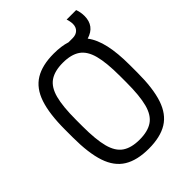

<svg xmlns="http://www.w3.org/2000/svg" viewBox="-235 -941 1070 1070"><g transform="rotate(-45 300.0 -406.5)"><path d="M300 10Q209 10 152.5 -24.5Q96 -59 70.5 -135Q45 -211 45 -335V-395Q45 -519 70.5 -595Q96 -671 152.5 -705.5Q209 -740 300 -740Q360 -740 403 -726H435Q462 -726 477.5 -741Q493 -756 493 -782Q493 -790 490.5 -803Q488 -816 485 -823H560Q565 -810 567.5 -795.5Q570 -781 570 -767Q570 -688 493 -665Q525 -623 540 -556.5Q555 -490 555 -395V-335Q555 -211 529.5 -135Q504 -59 448 -24.5Q392 10 300 10ZM300 -62Q365 -62 403 -88Q441 -114 457 -174.5Q473 -235 473 -340V-390Q473 -495 457 -555.5Q441 -616 403 -642Q365 -668 300 -668Q235 -668 197 -642Q159 -616 143 -555.5Q127 -495 127 -390V-340Q127 -235 143 -174.5Q159 -114 197 -88Q235 -62 300 -62Z"/></g></svg>

Font: M PLUS Code Latin 60
Style: Regular
Weight: 400
Width: 7
Monospace: yes
Designer: Coji Morishita
Foundry: UNDERFOREST DESIGN
Version: Version 1.005; ttfautohint (v1.8.3)